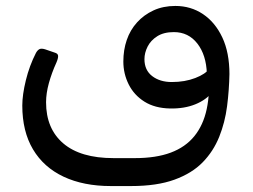

<svg xmlns="http://www.w3.org/2000/svg" viewBox="-20 -453 852 646"><path d="M353 173Q261 173 194 141.5Q127 110 91 49.5Q55 -11 55 -98Q55 -134 67 -183Q79 -232 101 -275Q106 -284 112.5 -287.5Q119 -291 132 -287L164 -276Q175 -273 175.5 -265Q176 -257 170 -243Q154 -208 144.5 -173.5Q135 -139 135 -109Q135 -20 193 29.5Q251 79 362 79H434Q505 79 554.5 60.5Q604 42 634 5Q664 -32 675.5 -86Q687 -140 682 -210L752 -205Q751 -150 744 -95.5Q737 -41 717.5 7.5Q698 56 662 93Q626 130 567 151.5Q508 173 421 173ZM676 -205Q674 -268 644 -306.5Q614 -345 565 -345Q531 -345 509 -331Q487 -317 476.5 -296Q466 -275 466 -254Q466 -217 492 -197Q518 -177 558 -177Q602 -177 637 -190.5Q672 -204 684 -222L694 -143Q674 -117 637 -102Q600 -87 552 -88Q501 -89 466 -111Q431 -133 413 -169Q395 -205 395 -246Q395 -285 406.5 -318.5Q418 -352 441 -377.5Q464 -403 496.5 -418Q529 -433 570 -433Q622 -433 663 -405.5Q704 -378 728 -327Q752 -276 752 -203Z"/></svg>

Font: Rubik
Style: Italic
Weight: 400
Italic angle: -12°
Designer: Hubert and Fischer
Foundry: Hubert and Fischer
Version: Version 2.300;gftools[0.9.30]